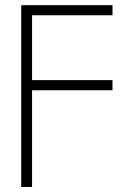

<svg xmlns="http://www.w3.org/2000/svg" viewBox="-20 -536 517 760"><path d="M64 204.1V-515.6H425.3V-475.6H106.9V-218.8H425.3V-178.7H106.9V204.1Z"/></svg>

Font: Inter Display ExtraLight
Style: Regular
Weight: 200
Designer: Rasmus Andersson
Foundry: rsms
Version: Version 4.000;git-a52131595